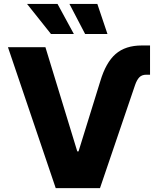

<svg xmlns="http://www.w3.org/2000/svg" viewBox="-20 -971 815 991"><path d="M497.6 -551.8Q526.4 -648.4 576.9 -692.4Q627.4 -736.3 711.9 -736.3H754.4V-585.4H735.4Q712.4 -585.4 699.5 -572.3Q686.5 -559.1 677.2 -532.2L496.1 0H267.6L21 -727.5H214.4L378.9 -189.5H385.3ZM419.4 -795.4 338.4 -950.7H482.4L534.7 -795.4ZM243.2 -795.4 119.6 -950.7H276.9L361.3 -795.4Z"/></svg>

Font: Inter 16pt ExtraBold
Style: Regular
Weight: 800
Version: Version 4.001;git-66647c0bb